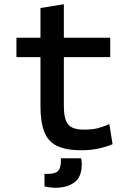

<svg xmlns="http://www.w3.org/2000/svg" viewBox="-20 -701 600 911"><path d="M366 12Q295 12 252 -8Q209 -28 190.5 -74.5Q172 -121 172 -198V-430H58V-522H172V-663L283 -681V-522H503V-430H283V-199Q283 -153 293 -128.5Q303 -104 324.5 -95Q346 -86 378 -86Q417 -86 443 -92.5Q469 -99 499 -112L514 -17Q490 -6 451 3Q412 12 366 12ZM243 190Q231 190 216 188Q201 186 191 183V124H207Q242 124 255.5 110Q269 96 269 62V50H365Q368 65 368 78Q368 138 333.5 164Q299 190 243 190Z"/></svg>

Font: Ubuntu Sans Mono Medium
Style: Regular
Weight: 500
Monospace: yes
Designer: Dalton Maag Ltd
Foundry: Dalton Maag Ltd
Version: Version 1.006